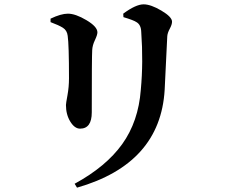

<svg xmlns="http://www.w3.org/2000/svg" viewBox="-20 -797 1040 885"><path d="M739 -383Q719 -42 335 68L324 50Q469 -29 543.5 -133Q618 -237 629 -383Q641 -510 631 -650Q630 -683 609 -695Q596 -704 549 -718L548 -734Q606 -777 642 -777Q675 -777 724 -748Q773 -719 773 -697Q773 -684 762.5 -664.5Q752 -645 751 -630Q749 -596 744.5 -497Q740 -398 739 -383ZM213 -695V-711Q261 -734 293 -734Q328 -734 378.5 -704Q429 -674 429 -648Q429 -636 417.5 -612Q406 -588 405 -566Q403 -537 403 -279Q403 -204 349 -204Q324 -204 304 -236.5Q284 -269 284 -313Q284 -320 291 -358Q298 -396 298 -436Q298 -591 292 -632Q289 -657 270 -669Q251 -681 213 -695Z"/></svg>

Font: Swei Spring CJKtc
Style: Bold
Weight: 700
Version: Version 1.021